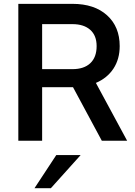

<svg xmlns="http://www.w3.org/2000/svg" viewBox="-20 -739 710 1008"><path d="M76.2 0V-718.8H360.4Q475.6 -718.8 542 -658.7Q608.4 -598.6 608.4 -497.1Q608.4 -428.7 575.7 -378.9Q543 -329.1 483.4 -303.7L647.5 0H514.6L363.3 -281.2H360.4H201.2V0ZM161.1 249 275.4 75.2H403.3L247.1 249ZM201.2 -376H360.4Q420.9 -376 454.1 -407.2Q487.3 -438.5 487.3 -497.1Q487.3 -552.7 453.6 -582.5Q419.9 -612.3 360.4 -612.3H201.2Z"/></svg>

Font: Min Sans SemiBold
Style: Regular
Weight: 600
Designer: Jinseong-Kim, NotoSansCJK, Nunito
Foundry: Jinseong-Kim
Version: Version 1.400;Glyphs 3.1.2 (3151)